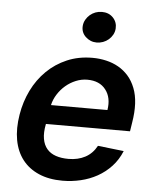

<svg xmlns="http://www.w3.org/2000/svg" viewBox="-54 -808 701 865"><g transform="rotate(5 296.5 -375.5)"><path d="M42.6 -269.5Q52.2 -328.1 77.4 -379.6Q102.6 -431.1 141.9 -469.6Q181.1 -508.2 233 -530.4Q284.8 -552.6 347.7 -552.6Q380 -552.6 410 -545.6Q440 -538.7 465.4 -524.3Q490.8 -509.9 510.7 -487.4Q530.5 -464.8 542.6 -433.6Q566.8 -372.2 550.8 -277L544.7 -237.6H164.4L164.1 -235.8Q156.6 -197.8 161.4 -170.1Q166.2 -142.4 181.5 -124.5Q196.7 -106.5 221.6 -98Q246.4 -89.5 279.1 -89.5Q322.1 -89.5 354.8 -106.9Q387.4 -124.3 406.6 -159.8L524.1 -146.3Q507.5 -105.8 479.9 -76.3Q452.4 -46.9 417.6 -27.5Q382.8 -8.2 342.7 1.2Q302.6 10.7 260.7 10.7Q199.2 10.7 153.4 -9.2Q107.6 -29.1 79.4 -65.5Q51.1 -101.9 41.5 -153.8Q32 -205.6 42.6 -269.5ZM179.7 -324.2H435Q444.2 -380.7 416.5 -416.2Q388.8 -452.4 333.1 -452.4Q306.5 -452.4 281.2 -441.9Q256 -431.5 235.4 -413.9Q214.8 -396.3 200.1 -373Q185.4 -349.8 179.7 -324.2ZM291.2 -692.5Q292.6 -707.7 299.9 -720.5Q307.2 -733.3 318.2 -742.7Q329.2 -752.1 343 -757.3Q356.9 -762.4 371.8 -762.4Q387.1 -762.4 399.9 -757.5Q412.6 -752.5 422.6 -742.2Q442.1 -721.6 440 -692.5Q438.9 -677.6 431.8 -664.8Q424.7 -652 413.7 -642.6Q402.7 -633.2 388.7 -628Q374.6 -622.9 360.1 -622.9Q331 -622.9 309.3 -643.5Q288.7 -663.7 291.2 -692.5Z"/></g></svg>

Font: Inter P Semi Bold
Style: Italic
Weight: 600
Italic angle: 9.39999°
Designer: Rasmus Andersson
Foundry: rsms
Version: Version 3.018;git-588b23468